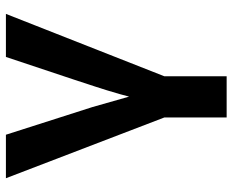

<svg xmlns="http://www.w3.org/2000/svg" viewBox="-88 -480 776 640"><g transform="rotate(-90 300.0 -160.0)"><path d="M228.5 207.5V0L25.9 -528.3H170.9L263.2 -239.7Q270.5 -215.3 297.9 -117.7Q303.7 -141.1 319.1 -191.9Q334.5 -242.7 430.2 -528.3H573.7L365.7 0V207.5Z"/></g></svg>

Font: Cousine
Style: Bold
Weight: 700
Monospace: yes
Designer: Steve Matteson
Foundry: Ascender Corporation
Version: Version 1.20